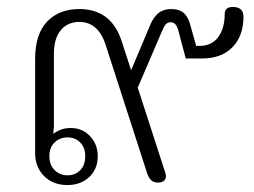

<svg xmlns="http://www.w3.org/2000/svg" viewBox="-20 -524 729 552"><path d="M81 -84V-355Q81 -426 115.5 -462Q150 -498 208 -498Q297 -498 328 -411L357 -322L413 -455Q423 -477 437 -487.5Q451 -498 472 -498Q496 -498 509 -486Q522 -474 528 -449L544 -392H553Q589 -392 607.5 -417.5Q626 -443 626 -483Q626 -504 649 -504Q680 -504 680 -476Q680 -421 648.5 -388.5Q617 -356 562 -356H514L493 -435Q487 -460 471 -460Q462 -460 457 -454.5Q452 -449 446 -435L376 -272L456 -25Q457 -22 457 -17Q457 -9 451 -4Q445 1 434 1Q422 1 414.5 -6Q407 -13 402 -29L285 -391Q264 -461 208 -461Q175 -461 155 -437.5Q135 -414 135 -369V-161Q135 -157 133 -139Q155 -156 183 -156Q217 -156 239 -132.5Q261 -109 261 -75Q261 -38 236.5 -15Q212 8 174 8Q132 8 106.5 -18Q81 -44 81 -84ZM225 -75Q225 -100 210.5 -114.5Q196 -129 174 -129Q152 -129 137 -114.5Q122 -100 122 -75Q122 -50 137 -35Q152 -20 174 -20Q196 -20 210.5 -34.5Q225 -49 225 -75Z"/></svg>

Font: Maitree Light
Style: Regular
Weight: 300
Designer: CadsonDemak Team
Foundry: CadsonDemak
Version: Version 1.001